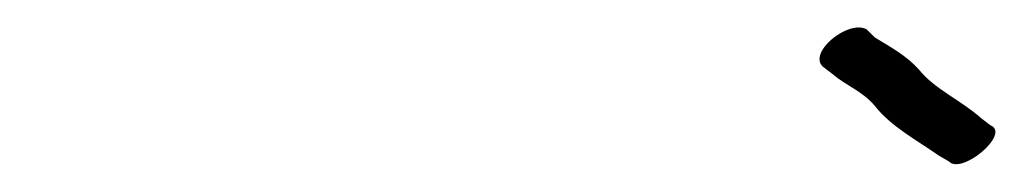

<svg xmlns="http://www.w3.org/2000/svg" viewBox="-20 -691 735 138"><path d="M691.8 -601 685.3 -606C670.7 -619 651.6 -627 640.5 -641C631.5 -651 620.4 -657 608.9 -664L602.8 -670C589.3 -677 560.4 -653 571.5 -643L578.1 -638C588.6 -629 599.2 -626 608.7 -615C620.3 -600 639.4 -590 655 -579L662 -575C671.1 -565 706.9 -595 691.8 -601Z"/></svg>

Font: MewTooHand
Style: UltimateItaWide
Weight: 400
Designer: Mew Too, Robert Jablonski
Version: Version 0.77